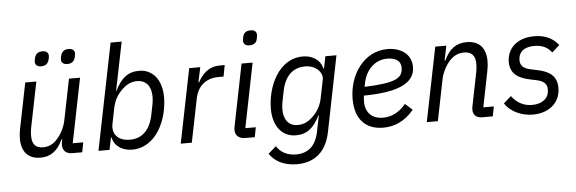

<svg xmlns="http://www.w3.org/2000/svg" viewBox="-56 -929 3993 1330"><g transform="rotate(-5 1940.5 -264.0)"><path d="M254 -618C287 -618 304 -635 310 -665C312 -676 313 -681 313 -686C313 -709 297 -721 271 -721C238 -721 221 -704 215 -674C213 -663 212 -658 212 -653C212 -630 228 -618 254 -618ZM436 -618C469 -618 486 -635 492 -665C494 -676 495 -681 495 -686C495 -709 479 -721 453 -721C420 -721 403 -704 397 -674C395 -663 394 -658 394 -653C394 -630 410 -618 436 -618ZM134 -516 70 -198C65 -173 63 -150 63 -131C63 -42 107 12 195 12C266 12 314 -24 350 -102H355L353 -92C350 -78 349 -70 349 -63C349 -26 371 0 415 0H485L498 -68H425L515 -516H438L380 -228C372 -189 349 -137 312 -99C285 -71 255 -58 219 -58C164 -58 142 -88 142 -145C142 -157 143 -178 147 -198L211 -516Z M598 0H675L692 -84H696C711 -19 769 12 831 12C1002 12 1083 -179 1083 -331C1083 -453 1020 -528 926 -528C850 -528 801 -490 759 -404H756L824 -740H747ZM824 -58C732 -58 698 -114 711 -178L732 -283C742 -335 764 -374 797 -407C827 -437 860 -458 905 -458C974 -458 1004 -408 1004 -341C1004 -324 1002 -307 999 -290L984 -215C964 -115 908 -58 824 -58Z M1247 0 1309 -307C1323 -377 1375 -437 1470 -437H1506L1521 -516H1489C1405 -516 1362 -464 1334 -413H1329L1351 -516H1274L1170 0Z M1704 -637C1737 -637 1753 -652 1758 -677C1762 -696 1762 -701 1762 -705C1762 -724 1751 -740 1720 -740C1687 -740 1671 -725 1666 -700C1662 -681 1662 -676 1662 -672C1662 -653 1673 -637 1704 -637ZM1685 0 1698 -68H1625L1715 -516H1638L1552 -87C1550 -77 1549 -70 1549 -63C1549 -26 1572 0 1619 0Z M1970 12C2046 12 2095 -26 2137 -112H2140L2118 -2C2098 98 2044 144 1960 144C1898 144 1853 119 1825 75L1770 123C1806 175 1867 212 1960 212C2090 212 2167 138 2193 8L2298 -516H2221L2204 -432H2200C2185 -497 2127 -528 2065 -528C1894 -528 1813 -337 1813 -185C1813 -63 1876 12 1970 12ZM1989 -58C1922 -58 1892 -109 1892 -175C1892 -191 1894 -209 1897 -226L1912 -301C1932 -401 1987 -458 2074 -458C2153 -458 2198 -402 2189 -357L2164 -233C2154 -183 2134 -144 2099 -109C2069 -79 2037 -58 1989 -58Z M2578 12C2652 12 2727 -16 2791 -94L2741 -139C2701 -90 2648 -57 2583 -57C2503 -57 2460 -106 2460 -179C2460 -190 2461 -207 2463 -221C2703 -223 2819 -277 2819 -390C2819 -483 2741 -528 2653 -528C2491 -528 2383 -375 2383 -204C2383 -64 2455 12 2578 12ZM2645 -462C2694 -462 2740 -446 2740 -391C2740 -320 2694 -289 2473 -281L2479 -310C2498 -402 2564 -462 2645 -462Z M2958 0 3016 -288C3024 -329 3050 -383 3084 -417C3112 -445 3142 -458 3179 -458C3234 -458 3258 -429 3258 -371C3258 -359 3257 -338 3253 -318L3205 -79C3203 -69 3203 -64 3203 -58C3203 -18 3229 0 3267 0H3340L3353 -68H3280L3330 -318C3335 -343 3337 -366 3337 -385C3337 -474 3293 -528 3204 -528C3130 -528 3082 -491 3046 -414H3041L3062 -516H2985L2881 0Z M3619 12C3729 12 3810 -53 3810 -157C3810 -243 3755 -276 3672 -293L3633 -301C3575 -313 3558 -336 3558 -372C3558 -424 3593 -461 3668 -461C3729 -461 3766 -437 3789 -405L3842 -452C3803 -501 3750 -528 3674 -528C3545 -528 3483 -451 3483 -365C3483 -280 3543 -248 3621 -232L3660 -224C3720 -212 3736 -187 3736 -152C3736 -89 3687 -55 3619 -55C3559 -55 3513 -81 3477 -129L3424 -82C3465 -22 3540 12 3619 12Z"/></g></svg>

Font: LVC Sans
Style: Italic
Weight: 400
Italic angle: -11.31°
Designer: Mike Abbink, Paul van der Laan, Pieter van Rosmalen
Foundry: Bold Monday
Version: Version 3.0